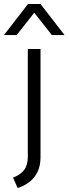

<svg xmlns="http://www.w3.org/2000/svg" viewBox="-62 -776 344 964"><path d="M26.8 168 3.3 116Q41.5 101 59.6 76.8Q77.6 52.6 77.6 12.4V-530H141.4V13.3Q141.4 56.9 126 87.9Q110.6 118.9 85 138.2Q59.4 157.6 26.8 168ZM-42 -600 78.7 -756H141.3L262 -600H198.3L110 -712.1L21.7 -600Z"/></svg>

Font: Roundo Variable
Style: Regular
Weight: 200
Designer: Shiva Nallaperumal
Foundry: Indian Type Foundry
Version: Version 2.000